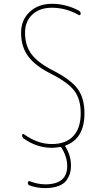

<svg xmlns="http://www.w3.org/2000/svg" viewBox="-20 -760 540 1000"><path d="M245.1 -376Q162.1 -418 126 -467.8Q89.8 -517.6 89.8 -589.8Q89.8 -656.2 134.8 -698.2Q179.7 -740.2 250 -740.2Q323.2 -740.2 389.6 -705.1Q399.4 -700.2 400.4 -688.5Q400.4 -684.6 397 -682.1Q393.6 -679.7 390.6 -681.6Q324.2 -719.7 250 -719.7Q186.5 -719.7 148.4 -684.1Q110.4 -648.4 110.4 -589.8Q110.4 -523.4 143.6 -478.5Q176.8 -433.6 254.9 -393.6Q348.6 -345.7 384.3 -297.4Q419.9 -249 419.9 -169.9Q419.9 -38.1 321.3 -2Q320.3 -1 319.3 0.5Q318.4 2 319.3 2.9L322.3 5.9Q350.6 53.7 349.6 105.5Q349.6 124 344.7 141.6Q339.8 159.2 327.1 178.2Q314.5 197.3 285.2 208.5Q255.9 219.7 214.8 219.7Q173.8 219.7 134.8 206.1Q125 203.1 125 191.4Q125 187.5 127.9 185.1Q130.9 182.6 134.8 183.6Q172.9 199.2 214.8 200.2Q330.1 200.2 330.1 105.5Q330.1 56.6 299.8 8.8Q296.9 3.9 292 5.9Q265.6 9.8 250 9.8Q172.9 9.8 105.5 -37.1Q95.7 -43.9 94.7 -55.7Q94.7 -59.6 98.1 -61.5Q101.6 -63.5 105.5 -60.5Q175.8 -9.8 250 -9.8Q323.2 -9.8 361.8 -51.3Q400.4 -92.8 400.4 -169.9Q400.4 -243.2 367.2 -287.1Q334 -331.1 245.1 -376Z"/></svg>

Font: Rounded Mgen+ 1m thin
Style: Regular
Weight: 100
Designer: [Source Han Sans]
Ryoko NISHIZUKA  (kana & ideographs); Paul D. Hunt (Latin, Greek & Cyrillic); Wenlong ZHANG  (bopomofo
Version: Version 1.059.20150602